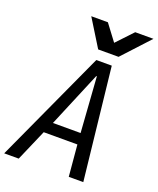

<svg xmlns="http://www.w3.org/2000/svg" viewBox="-176 -1067 959 1168"><g transform="rotate(20 303.5 -482.5)"><path d="M328.5 -725H428.5L508 0H414L396 -203H178L90 0H-4ZM390.5 -275 365.5 -633H361.5L211.5 -275ZM208.5 -965H316L394.5 -860.5L493 -965H611L449 -789.5H317Z"/></g></svg>

Font: JuliaMono
Style: Italic
Weight: 400
Italic angle: -9°
Monospace: yes
Designer: cormullion
Foundry: corm
Version: Version 0.057; ttfautohint (v1.8.4)